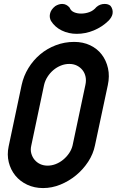

<svg xmlns="http://www.w3.org/2000/svg" viewBox="-20 -946 593 976"><path d="M392 -877Q414 -877 434.5 -884.5Q455 -892 470 -910Q488 -926 512 -926Q531 -926 542 -916Q556 -898 552 -875Q548 -857 531 -840Q499 -809 457 -791.5Q415 -774 370 -774Q329 -774 294 -791Q259 -808 239 -840Q235 -848 233.5 -856.5Q232 -865 234 -875Q238 -897 261 -915Q279 -926 296 -926Q318 -926 334 -907Q340 -891 356 -884Q372 -877 392 -877ZM90 -514Q100 -560 124.5 -600Q149 -640 184 -669.5Q219 -699 263.5 -716Q308 -733 357 -733Q402 -733 438 -716Q474 -699 497 -669Q520 -639 529 -599Q538 -559 528 -513L463 -208Q454 -163 428 -123.5Q402 -84 366 -54.5Q330 -25 287 -7.5Q244 10 199 10Q155 10 118.5 -7Q82 -24 58 -53.5Q34 -83 24.5 -121.5Q15 -160 24 -202ZM139 -206Q134 -185 139 -166.5Q144 -148 155.5 -134Q167 -120 184 -112Q201 -104 222 -104Q243 -104 263.5 -112Q284 -120 301.5 -134.5Q319 -149 331.5 -167.5Q344 -186 349 -207L414 -514Q419 -536 415 -555.5Q411 -575 399.5 -589.5Q388 -604 371 -612.5Q354 -621 332 -621Q310 -621 289 -612.5Q268 -604 251 -589.5Q234 -575 221.5 -555.5Q209 -536 204 -514Z"/></svg>

Font: VDS
Style: Bold Italic
Weight: 700
Designer: artmaker
Foundry: artmaker
Version: Version 1.000 2009 initial release